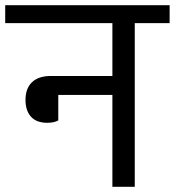

<svg xmlns="http://www.w3.org/2000/svg" viewBox="-40 -718 672 738"><path d="M142 -246Q100 -246 79 -269.5Q58 -293 58 -334Q58 -378 83 -402Q108 -426 156 -426H392V-629H-20V-698H612V-629H478V0H392V-353H184V-255Q167 -246 142 -246Z"/></svg>

Font: IBM Plex Sans Devanagari Text
Style: Regular
Weight: 450
Designer: Mike Abbink, Paul van der Laan, Pieter van Rosmalen, Erin McLaughlin
Foundry: Bold Monday
Version: Version 1.1